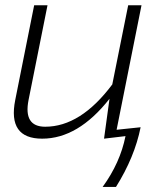

<svg xmlns="http://www.w3.org/2000/svg" viewBox="-20 -533 645 738"><path d="M428.2 -34.2 520.5 -43.9Q497.6 70.8 425.8 185.5H374.5Q441.9 92.8 462.4 -9.8L379.9 0L400.9 -153.3Q280.3 0 142.1 0Q8.8 0 38.6 -148.9L111.3 -512.7H162.6L89.8 -148.9Q69.3 -45.9 153.8 -45.9Q290 -45.9 411.6 -208.5L472.7 -512.7H523.9Z"/></svg>

Font: Sansation Light
Style: Light Italic
Weight: 300
Designer: Bernd Montag
Version: Version 1.301